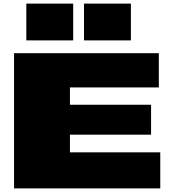

<svg xmlns="http://www.w3.org/2000/svg" viewBox="-20 -1045 946 1065"><path d="M58 0H869V-200H368V-298H818V-464H368V-560H861V-750H58ZM126 -1025V-821H386V-1025ZM446 -1025V-821H706V-1025Z"/></svg>

Font: Mattone Black
Style: Regular
Weight: 900
Width: 6
Designer: Nunzio Mazzaferro
Foundry: Collletttivo
Version: Version 2.000;Glyphs 3.2 (3217)